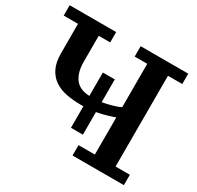

<svg xmlns="http://www.w3.org/2000/svg" viewBox="-153 -880 1084 1059"><g transform="rotate(30 389.5 -350.0)"><path d="M666 -61H757V5H430V-61H534V-298Q528 -295 492.5 -284Q457 -273 422 -267V-123H346V-260H327Q279 -260 236 -268.5Q193 -277 161 -299Q129 -321 111 -358Q93 -395 93 -451V-639H2V-705H298V-639H225V-474Q225 -405 254.5 -366.5Q284 -328 346 -326V-475H422V-330Q447 -334 481.5 -343.5Q516 -353 534 -363V-639H454V-705H757V-639H666Z"/></g></svg>

Font: PT Serif Caption
Style: Semibold
Weight: 600
Designer: A.Korolkova, O.Umpeleva, V.Yefimov
Foundry: ParaType Ltd
Version: Version 1.00;May 2, 2020;FontCreator 12.0.0.2544 64-bit